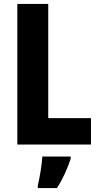

<svg xmlns="http://www.w3.org/2000/svg" viewBox="-20 -734 502 975"><path d="M68 0H442V-134H225V-714H68ZM339 72V61H195C193 101 181 171 172 208V221H269C300 174 322 123 339 72Z"/></svg>

Font: Noto Sans Lao Looped Condensed ExtraBold
Style: Regular
Weight: 800
Width: 3
Designer: Mark Frömberg, Ben Mitchell
Foundry: The Fontpad Ltd
Version: Version 1.002